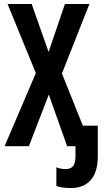

<svg xmlns="http://www.w3.org/2000/svg" viewBox="-20 -734 522 964"><path d="M338 210Q289 210 263 200V106Q285 115 308 115Q336 115 347.5 99.5Q359 84 359 49V0H317L225 -259L125 0H3L160 -367L18 -714H139L224 -473L306 -714H429L291 -365L396 -103H471V50Q471 130 435.5 170Q400 210 338 210Z"/></svg>

Font: Noto Sans ExtraCondensed SemiBold
Style: Regular
Weight: 600
Width: 2
Designer: Monotype Design Team
Foundry: Monotype Imaging Inc.
Version: Version 2.013; ttfautohint (v1.8.4.7-5d5b)